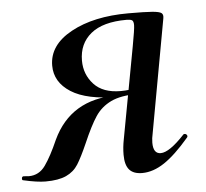

<svg xmlns="http://www.w3.org/2000/svg" viewBox="-63 -436 521 485"><g transform="rotate(-5 197.0 -193.5)"><path d="M-22 1Q-25 1 -25 -3Q-25 -9 -20 -9L-7 -8Q19 -8 35 -30.5Q51 -53 69 -94Q115 -192 231 -192L236 -188Q156 -188 116 -213.5Q76 -239 76 -281Q76 -333 133.5 -364.5Q191 -396 279 -396Q322 -396 340 -394.5Q358 -393 363 -389Q368 -385 366 -375L314 -89Q311 -76 311 -65Q311 -37 330 -37Q352 -37 391 -79Q392 -80 394 -80Q398 -80 400 -76.5Q402 -73 399 -70Q364 -29 335.5 -10Q307 9 279 9Q257 9 246.5 -3Q236 -15 236 -41Q236 -60 240 -80L283 -312Q291 -355 291 -365Q291 -375 287 -377.5Q283 -380 273 -380Q213 -380 182.5 -355Q152 -330 152 -287Q152 -252 175 -227Q198 -202 243 -202Q266 -202 290 -208L284 -191Q242 -191 217 -179Q192 -167 177 -144.5Q162 -122 143 -78Q128 -44 117 -26.5Q106 -9 86.5 0Q67 9 34 9Q13 9 -22 1Z"/></g></svg>

Font: Cormorant Infant SemiBold
Style: Italic
Weight: 600
Italic angle: -10°
Designer: Christian Thalmann (Catharsis Fonts)
Foundry: Catharsis Fonts
Version: Version 4.000